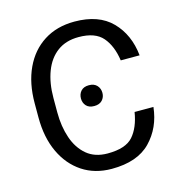

<svg xmlns="http://www.w3.org/2000/svg" viewBox="-108 -817 867 923"><g transform="rotate(-15 325.5 -356.0)"><path d="M511.7 -226.1H605.5Q594.7 -125 529.3 -57.6Q463.9 9.8 335.9 9.8Q252.4 9.8 190.2 -31.2Q127.9 -72.3 93.3 -146.2Q58.6 -220.2 58.6 -319.8V-390.6Q58.6 -490.2 93.3 -564.5Q127.9 -638.7 192.1 -679.7Q256.3 -720.7 344.2 -720.7Q464.8 -720.7 529.8 -654.3Q594.7 -587.9 605.5 -482.9H511.7Q501 -557.1 463.9 -600.3Q426.8 -643.6 344.2 -643.6Q281.2 -643.6 238.5 -612.1Q195.8 -580.6 174.1 -523.7Q152.3 -466.8 152.3 -391.6V-319.8Q152.3 -250 171.9 -192.6Q191.4 -135.3 231.9 -101.1Q272.5 -66.9 335.9 -66.9Q425.8 -66.9 462.6 -108.9Q499.5 -150.9 511.7 -226.1ZM279.3 -355Q279.3 -377 292.7 -392.1Q306.2 -407.2 332.5 -407.2Q358.4 -407.2 372.3 -392.1Q386.2 -377 386.2 -355Q386.2 -333.5 372.3 -318.6Q358.4 -303.7 332.5 -303.7Q306.2 -303.7 292.7 -318.6Q279.3 -333.5 279.3 -355Z"/></g></svg>

Font: RobotoDEMO
Style: Regular
Weight: 400
Designer: Christian Robertson
Foundry: Google
Version: Version 2.136